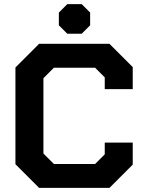

<svg xmlns="http://www.w3.org/2000/svg" viewBox="-20 -913 695 933"><path d="M55 -115V-585L170 -700H512L625 -587V-480H489V-537L442 -584H242L191 -533V-167L242 -116H442L489 -163V-220H625V-113L512 0H170ZM266 -790V-852L307 -893H377L418 -852V-790L377 -749H307Z"/></svg>

Font: Chakra Petch
Style: Bold
Weight: 700
Designer: Katatrad Aksorn Co.,Ltd.
Foundry: Cadson Demak Co.,Ltd.
Version: Version 1.000; ttfautohint (v1.6)